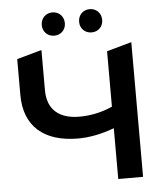

<svg xmlns="http://www.w3.org/2000/svg" viewBox="-59 -941 860 994"><g transform="rotate(-5 371.0 -444.5)"><path d="M250 -768C284 -768 310 -793 310 -828C310 -864 284 -889 250 -889C216 -889 190 -864 190 -828C190 -793 216 -768 250 -768ZM444 -768C478 -768 504 -793 504 -828C504 -864 478 -889 444 -889C410 -889 384 -864 384 -828C384 -793 410 -768 444 -768ZM644 -700 515 -664V-376C460 -351 401 -339 343 -339C236 -339 177 -392 177 -491V-700L48 -664V-477C48 -316 148 -227 327 -227C385 -227 448 -239 515 -264V0H644Z"/></g></svg>

Font: Talent
Style: Bold
Weight: 600
Designer: Mike Powis
Version: Version 1.001;hotconv 1.0.109;makeotfexe 2.5.65596